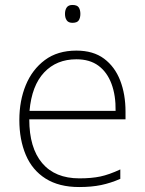

<svg xmlns="http://www.w3.org/2000/svg" viewBox="-20 -744 585 774"><path d="M288 -540Q356 -540 399.5 -507.5Q443 -475 464.5 -419.5Q486 -364 486 -294V-263H98Q98 -148 150 -86.5Q202 -25 300 -25Q349 -25 384.5 -32.5Q420 -40 465 -61V-23Q426 -6 387.5 2Q349 10 299 10Q218 10 164 -24Q110 -58 84 -119.5Q58 -181 58 -260Q58 -338 84 -401Q110 -464 161 -502Q212 -540 288 -540ZM288 -505Q208 -505 158 -452Q108 -399 99 -297H446Q447 -359 429.5 -406Q412 -453 377 -479Q342 -505 288 -505ZM272 -724Q291 -724 297.5 -714Q304 -704 304 -688Q304 -672 297.5 -662Q291 -652 272 -652Q256 -652 249 -662Q242 -672 242 -688Q242 -704 249 -714Q256 -724 272 -724Z"/></svg>

Font: Noto Sans Hebrew ExtraLight
Style: Regular
Weight: 250
Designer: Monotype Design Team
Foundry: Monotype Imaging Inc.
Version: Version 2.003